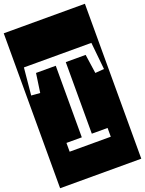

<svg xmlns="http://www.w3.org/2000/svg" viewBox="-213 -1010 994 1316"><g transform="rotate(-20 284.0 -352.0)"><path d="M-12 213V-917H580V213ZM485 -447 550 -452 530 -650H38L19 -452L83 -447L103 -586H247V-64H135V0H435V-64H320V-586H465Z"/></g></svg>

Font: Zilla Slab Highlight
Style: Regular
Weight: 400
Designer: Typotheque Type Foundry
Foundry: Typotheque type foundry
Version: Version 1.1; 2017; ttfautohint (v1.6)